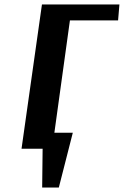

<svg xmlns="http://www.w3.org/2000/svg" viewBox="-20 -670 558 865"><path d="M295 -578 215 0H77L169 -650H518L512 -578ZM170 175 172 0H77L89 -72H308L245 175Z"/></svg>

Font: Arsenal SC
Style: Bold Italic
Weight: 700
Italic angle: -9.10001°
Designer: Andrij Shevchenko
Foundry: Stairsfor
Version: Version 2.001; ttfautohint (v1.8.4.7-5d5b)